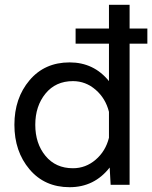

<svg xmlns="http://www.w3.org/2000/svg" viewBox="-20 -770 635 800"><path d="M594 -651H520V-750H434V-651H295V-588H434V-432C392 -484 337.3 -510 270 -510C200.7 -510 145 -485.2 103 -435.5C61 -385.8 40 -324 40 -250C40 -176 61 -114.2 103 -64.5C145 -14.8 200.7 10 270 10C338.7 10 394.3 -17.3 437 -72L441 0H520V-588H594ZM284 -69C236 -69 197.8 -86.2 169.5 -120.5C141.2 -154.8 127 -198 127 -250C127 -302 141.2 -345.3 169.5 -380C197.8 -414.7 236 -432 284 -432C319.3 -432 350.8 -420 378.5 -396C406.2 -372 424.7 -341.3 434 -304V-196C424.7 -158.7 406.2 -128.2 378.5 -104.5C350.8 -80.8 319.3 -69 284 -69Z"/></svg>

Font: Orkney
Style: Regular
Weight: 400
Designer: Samuel Oakes and Alfredo Marco Pradil
Foundry: Alfredo Marco Pradil
Version: 1.0; ttfautohint (v1.5)